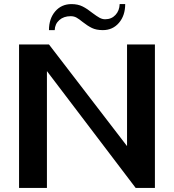

<svg xmlns="http://www.w3.org/2000/svg" viewBox="-20 -917 848 937"><path d="M73 -700H219L600 -204V-700H736V0H642L209 -570V0H73ZM329 -897Q360 -897 383 -885.5Q406 -874 432 -853Q452 -838 465.5 -830.5Q479 -823 493 -823Q524 -823 543.5 -844Q563 -865 564 -897H591Q591 -841 560.5 -805.5Q530 -770 482 -770Q450 -770 428.5 -780.5Q407 -791 383 -810Q366 -824 353.5 -831Q341 -838 325 -838Q291 -838 269.5 -819Q248 -800 247 -770H219Q219 -826 249.5 -861.5Q280 -897 329 -897Z"/></svg>

Font: Fahkwang SemiBold
Style: Regular
Weight: 600
Designer: Suppakit Chalermlarp | Katatrad Co.,Ltd.
Foundry: Cadson Demak Co.,Ltd.
Version: Version 1.000; ttfautohint (v1.6)